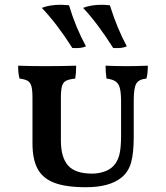

<svg xmlns="http://www.w3.org/2000/svg" viewBox="-20 -777 697 804"><path d="M116 -176V-366Q116 -400 111.5 -416Q107 -432 96 -438.5Q85 -445 62 -448Q56 -466 56 -502Q104 -500 166 -500Q245 -500 299 -502Q299 -471 295 -448Q268 -445 256 -438.5Q244 -432 239.5 -416Q235 -400 235 -366V-189Q235 -118 265 -84Q295 -50 366 -50Q390 -50 414 -57.5Q438 -65 454 -81Q471 -98 479 -126Q487 -154 487 -209V-350Q487 -388 482 -407.5Q477 -427 464 -436Q451 -445 426 -448Q422 -475 422 -502Q464 -500 511 -500Q553 -500 599 -502Q599 -467 593 -448Q561 -445 550.5 -426.5Q540 -408 540 -356V-204Q540 -136 529 -96.5Q518 -57 488 -33Q438 7 340 7Q255 7 206.5 -12Q158 -31 137 -71Q116 -111 116 -176ZM155 -744Q188 -757 233 -757Q245 -757 269 -755Q296 -664 340 -583Q329 -578 316 -576.5Q303 -575 283 -576Q219 -677 155 -744ZM328 -744Q361 -757 405 -757Q418 -757 440 -755Q471 -657 511 -583Q500 -578 487 -576.5Q474 -575 454 -576Q389 -679 328 -744Z"/></svg>

Font: Vollkorn SC SemiBold
Style: Regular
Weight: 600
Designer: Friedrich Althausen
Foundry: Friedrich Althausen
Version: Version 4.015